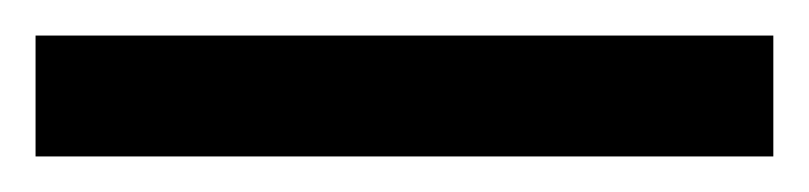

<svg xmlns="http://www.w3.org/2000/svg" viewBox="-22 70 455 108"><path d="M413 158H-2V90H413Z"/></svg>

Font: Noto Sans IKEA
Style: Bold
Weight: 600
Designer: Monotype Design Team
Foundry: Monotype Imaging Inc.
Version: Version 2.001